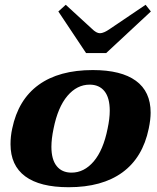

<svg xmlns="http://www.w3.org/2000/svg" viewBox="-20 -773 656 803"><path d="M224 -725 255 -753 364 -653Q383 -634 398 -634Q414 -634 441 -653L589 -753L611 -725L424 -551H340ZM24 -170Q24 -203 31 -235Q56 -356 141.5 -418Q227 -480 368 -480Q487 -480 548.5 -435Q610 -390 610 -302Q610 -273 602 -235Q577 -114 492 -52Q407 10 267 10Q147 10 85.5 -35.5Q24 -81 24 -170ZM430 -235Q439 -277 439 -310Q439 -364 417 -391.5Q395 -419 355 -419Q302 -419 262 -372Q222 -325 204 -235Q195 -192 195 -159Q195 -106 217 -78.5Q239 -51 279 -51Q332 -51 372 -98Q412 -145 430 -235Z"/></svg>

Font: Taviraj
Style: Bold Italic
Weight: 700
Italic angle: -12°
Designer: Katatrad Team
Foundry: CadsonDemak
Version: Version 1.001